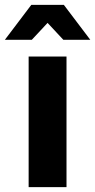

<svg xmlns="http://www.w3.org/2000/svg" viewBox="-46 -771 392 791"><path d="M72 0V-538H228V0ZM-26 -607 83 -751H217L326 -607H215L103 -727H197L85 -607Z"/></svg>

Font: MOST Montserrat
Style: Bold
Weight: 700
Designer: Julieta Ulanovsky
Foundry: Julieta Ulanovsky
Version: Version 8.000;March 11, 2024;FontCreator 15.0.0.2926 64-bit